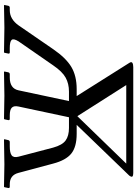

<svg xmlns="http://www.w3.org/2000/svg" viewBox="117 -802 687 961"><g transform="rotate(90 460.5 -321.5)"><path d="M438.5 -323.2Q398.9 -323.2 368.7 -306.6Q338.4 -290 307.1 -244.1L187 -70.8Q171.4 -45.4 179.9 -36.1Q188.5 -26.9 220.7 -26.9H241.7Q250 -26.9 248 -19L244.1 0L241.7 2Q153.8 0 118.2 0L6.8 2L4.9 0L8.8 -19Q10.7 -26.9 18.6 -26.9H30.8Q75.7 -26.9 106.9 -70.8L226.1 -244.1Q270 -308.1 314.9 -335Q359.9 -361.8 425.8 -361.8H460.9L294.9 -625Q287.6 -635.7 294.4 -640.4Q301.3 -645 315.9 -645H846.2Q858.4 -645 863 -641.1Q867.7 -637.2 858.9 -625L605 -361.8H649.9Q715.3 -361.8 748.8 -334.7Q782.2 -307.6 798.8 -244.1L845.2 -70.8Q856.4 -26.9 901.9 -26.9H913.6Q922.9 -26.9 920.9 -19L917 0L914.6 2Q841.8 0 803.2 0L678.7 2L676.8 0L681.2 -19Q683.1 -26.9 690.9 -26.9H712.9Q745.1 -26.9 757.8 -36.6Q770.5 -46.4 764.2 -70.8L718.8 -244.1Q706.1 -290 682.9 -306.6Q659.7 -323.2 620.6 -323.2H566.9L513.2 -70.8Q508.3 -47.9 518.6 -37.4Q528.8 -26.9 557.6 -26.9H574.7Q583 -26.9 581.1 -19L577.1 0L574.7 2Q498 0 459 0L339.8 2L337.9 0L341.8 -19Q343.8 -26.9 351.6 -26.9H367.7Q422.9 -26.9 432.1 -70.8L485.8 -323.2ZM561.5 -365.2 798.8 -609.9H405.8Z"/></g></svg>

Font: Linux Biolinum
Style: Italic
Weight: 400
Italic angle: -12°
Designer: Philipp H. Poll
Foundry: Philipp H. Poll
Version: Version 1.1.3 ; ttfautohint (v0.9)